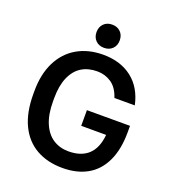

<svg xmlns="http://www.w3.org/2000/svg" viewBox="-160 -1019 1034 1151"><g transform="rotate(20 357.5 -444.0)"><path d="M55 -345V-365Q55 -473 94 -551Q133 -629 204 -670Q275 -711 370 -711Q480 -711 553.5 -654Q627 -597 650 -490H520Q500 -551 460 -578Q420 -605 370 -605Q312 -605 270 -579Q228 -553 204.5 -499Q181 -445 181 -365V-345Q181 -262 205 -206Q229 -150 271.5 -122.5Q314 -95 370 -95Q450 -95 495.5 -137Q541 -179 549 -265H390V-365H665V-325Q665 -215 629.5 -139.5Q594 -64 528 -26.5Q462 11 370 11Q273 11 202 -29.5Q131 -70 93 -149.5Q55 -229 55 -345ZM284 -825Q284 -858 304.5 -878.5Q325 -899 358 -899Q391 -899 411.5 -878.5Q432 -858 432 -825Q432 -792 411.5 -771.5Q391 -751 358 -751Q325 -751 304.5 -771.5Q284 -792 284 -825Z"/></g></svg>

Font: .
Style: 
Weight: 500
Designer: A.Korolkova, Vitaly Kuzmin
Foundry: ParaType Ltd
Version: Version 1.000; Glyphs 3.2, build 3192.0